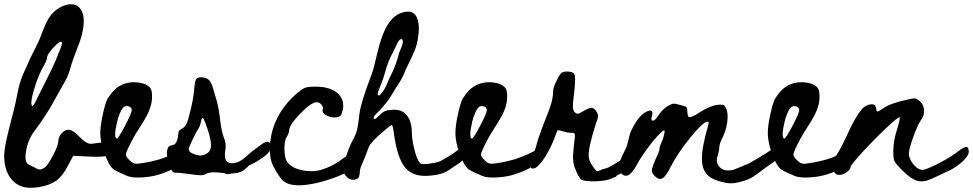

<svg xmlns="http://www.w3.org/2000/svg" viewBox="-52 -837 4647 917"><path d="M491.7 -152.1C490.9 -155 487.1 -157.1 480.5 -158.3C473.8 -159.6 463.5 -159.3 449.4 -157.7C436.9 -156.8 423.4 -155.4 408.9 -153.3C394.4 -151.2 384.6 -150.2 379.7 -150.2C374.7 -150.2 368 -152.5 359.8 -157.1C351.5 -161.6 341.5 -169.7 329.9 -181.3C307.5 -205.4 289.2 -217.4 275.1 -217.4C263.5 -217.4 252.5 -211.6 242.1 -200C231.7 -188.3 226.5 -176.3 226.5 -163.9C226.5 -149.8 218.3 -127 201.7 -95.4C185 -63.9 171.8 -44.4 161.9 -36.9C152.7 -31.1 145.5 -28 140.1 -27.6C134.7 -27.1 127.8 -29 119.5 -33.2C116.2 -35.7 112.2 -37.9 107.7 -40C103.1 -42.1 98.6 -44.2 94 -46.2C89.4 -48.3 86.7 -49.8 85.9 -50.6C71 -57.2 66.4 -78.4 72.2 -114.1C78 -149.7 90.9 -181.3 110.8 -208.7C147.3 -257.6 176.3 -301.6 197.9 -340.6C199.6 -343.9 220.7 -381.6 261.4 -453.8C270.5 -469.6 278 -488.7 283.8 -511.1C290.4 -536 304.1 -574.5 324.9 -626.8C342.4 -672.4 366.2 -760.3 325.9 -802C305.2 -823.4 269.3 -818.7 242.6 -805.6C185.8 -777.7 168.1 -730.7 149 -680.6C141.8 -661.6 134.4 -642.1 124.5 -623.1C112.1 -599.1 101.7 -578.1 93.4 -560.3C85.1 -542.5 73.1 -515.7 57.3 -480C46.5 -456 37 -422 28.7 -378C12.8 -293.2 -15 -212.9 -28.6 -130.2C-39.9 -60.7 -23.3 24.3 49.7 52.6C71.4 60.9 100.1 62.2 135.8 56.4C169.8 50.6 196.9 40.2 217.3 25.3C237.6 10.3 256 -13.3 272.7 -45.7L297.5 -93L373.5 -89.2C419.1 -86.7 450.4 -88.6 467.4 -94.8C484.4 -101 492.9 -114.1 492.9 -134C492.9 -143.2 492.5 -149.2 491.7 -152.1ZM99.7 -364.9C103 -384.4 109.8 -409.3 120.2 -439.6C130.6 -469.9 141.1 -494.5 151.9 -513.6C166 -537.7 173.1 -554.7 173.1 -564.6C173.1 -571.3 182.2 -585.4 200.5 -607C229.5 -638.5 244 -646 244 -629.4C244 -623.6 233.6 -595.8 212.9 -546C206.3 -530.2 192.1 -500.6 170.6 -457C149 -413.4 134.9 -385.4 128.2 -373C115.8 -344.8 107.1 -330.7 102.1 -330.7C97.2 -334 96.3 -345.4 99.7 -364.9Z M810.5 -119.7C799.1 -110.5 737.2 -84.7 715.4 -77.7C683.6 -68.4 654.2 -61.8 627 -58C610 -54.9 598.2 -54.1 591.6 -55.7C585 -57.2 577.4 -61.8 568.9 -69.6C555.7 -82 549.2 -91.7 549.2 -98.7C549.2 -107.2 560.8 -133.1 584 -176.6C622.4 -248.1 685.8 -311.5 672.5 -399.5C667.5 -432.8 627.1 -441.6 599.1 -443.9C559.5 -447.1 519.9 -433.9 491.8 -405.1C482 -395 473.9 -383.4 465.8 -371.8C451.4 -351.2 444.6 -314.1 438.7 -289.3C431 -253.6 427.1 -224.8 427.1 -202.7C427.1 -159.3 440.8 -116.8 457.6 -78.1C465.8 -58.9 475 -38.8 492.2 -27C508.2 -16.2 530.8 -8.6 548.3 0.2C573.2 12.6 604.1 11.5 631.1 10C667.7 7.9 701.9 0.3 733.7 -12.5C733.7 -12.5 752.8 -20.1 756.9 -22C770.1 -27.4 782.9 -34.4 795.3 -42.9C815.2 -56.6 854 -77.9 853.7 -106.5C853.4 -137.6 833.5 -137.3 810.5 -119.7ZM506.2 -175.4C502.3 -175.4 499.7 -179.4 498.6 -187.6C497.5 -195.7 497.8 -205.8 499.8 -217.8C501.7 -229.8 504.2 -242.4 507.3 -255.6C510.4 -268.7 514.5 -281.5 519.6 -293.9C524.6 -306.3 529.8 -315.6 535.3 -321.8C541.5 -329.5 550 -332.1 560.8 -329.4C571.7 -326.7 577.1 -320.2 577.1 -310.2C577.1 -301.7 566.5 -277.1 545.2 -236.4C523.8 -195.7 510.8 -175.4 506.2 -175.4Z M1198.4 -148.3C1176.8 -131.5 1154.7 -117.6 1134.5 -99.3C1113.1 -80.1 1092.2 -60.1 1061.9 -57.5C1019.5 -53.9 1019.2 -88.9 1024.5 -121.4C1028.4 -145.8 1024.6 -160.5 1016 -183.6C1000.6 -225.1 1000.2 -271.3 992.4 -314.3C987.6 -340.9 980.4 -367 972.1 -392.7C965.5 -412.8 960.3 -445.1 942.3 -457.9C933.4 -464.2 922.8 -467.6 910.4 -467.9C898 -468.2 889.6 -465.5 885.2 -459.8C880.7 -454.1 877.2 -435 874.7 -402.6C873.4 -388.7 870.9 -371.7 867.1 -351.6C863.2 -331.6 858.6 -311.8 853.2 -292.1C849.3 -277.6 846.4 -262.5 840.1 -248.7C836.4 -240.6 831.1 -232.7 824.1 -227.1C817 -221.4 807 -219.3 802.4 -210.7C799.8 -205.8 799.9 -200 799.5 -194.4C799 -185 797 -175.7 793.8 -166.9C791.4 -160.1 788.1 -153.4 782.7 -148.7C775 -142 765.8 -144.5 758.1 -140.2C750.9 -136.1 747.4 -124.7 745.7 -116.3C744.6 -111.2 744.8 -105.9 745.3 -100.7C746.5 -86 749.5 -71.4 754.2 -57.5C758 -46.4 765.3 -21.3 775.5 -14.6C781.5 -10.7 795.8 -12.4 803 -11.7C818.4 -10.2 833.7 -8.3 848.9 -6.2C874.4 -2.4 892.3 -0.4 902.8 0C913.2 0.3 921.9 -1.4 929 -5.3C955.5 -19.6 989.6 -12.9 1020.4 -9.9C1027.9 -3.3 1041.5 -4.2 1057.4 -9C1071.6 -9.5 1085.8 -11.1 1098.7 -16.7C1113.6 -23.3 1125.6 -34.6 1136.9 -46.4C1140.1 -48.2 1142.9 -49.7 1144.8 -50.5C1158 -56 1170.8 -63 1183.2 -71.5C1203.2 -85.2 1241.9 -106.4 1241.6 -135.1C1241.3 -166.2 1221.4 -165.9 1198.4 -148.3ZM954.2 -129.6C950.1 -111.5 936.3 -99.9 912.8 -94.9C906.4 -93.6 898.6 -94 889.4 -96.3C880.2 -98.5 871.7 -101.6 863.7 -105.8C855.8 -109.9 850.5 -113.9 848 -117.7C846.1 -120.9 852 -136.9 865.6 -165.8C879.3 -194.7 889.3 -213.6 895.7 -222.5C900.1 -228.8 903.9 -238.7 907.1 -252C909.6 -266.6 912.8 -274 916.6 -274C919.8 -274 927.7 -254.9 940.4 -216.8C953.8 -176.8 958.4 -147.7 954.2 -129.6Z M1625 -96.5C1623.3 -95.1 1621.1 -93.6 1619.2 -92.2C1609.2 -97.1 1591.6 -84.4 1582.4 -77.4C1559.1 -59.6 1533.5 -45.1 1506.3 -34.3C1492.7 -28.9 1478.6 -24.4 1464.1 -21.8C1420.9 -14 1346.9 -23.9 1319.5 -63.9C1308.5 -80.1 1307.1 -104.4 1306.6 -123.2C1305.9 -151.1 1309.3 -170.8 1317.1 -182.4C1324.9 -195.6 1328.7 -205.7 1328.7 -212.7C1328.7 -230.5 1346.4 -257.6 1381.6 -294C1416.9 -330.4 1443.1 -348.7 1460.1 -348.7C1469.4 -348.7 1477.3 -344.6 1483.9 -336.4C1490.5 -328.3 1492.3 -320.4 1489.2 -312.6C1486.1 -303.3 1491.7 -294.6 1506 -286.5C1520.4 -278.3 1535.7 -275 1551.9 -276.6C1563.6 -278.1 1571.1 -280.8 1574.6 -284.7C1578.1 -288.6 1581.8 -298.7 1585.7 -315C1591.1 -347.5 1582 -373.7 1558.4 -393.4C1534.7 -413.2 1500.4 -423.1 1455.5 -423.1C1430.7 -423.1 1413.8 -421.3 1404.9 -417.8C1396 -414.4 1382.3 -404.8 1363.7 -389.3C1283.8 -318.8 1241.6 -234.3 1237 -135.9C1236.2 -103.4 1239.3 -77.8 1246.3 -59.2C1253.2 -40.6 1278.5 5 1297.2 23.7C1360.1 86.5 1555.1 8.9 1571.4 1.3C1584.7 -4.2 1597.5 -11.2 1609.9 -19.7C1629.8 -33.4 1668.5 -54.6 1668.2 -83.3C1667.9 -114.4 1648 -114.2 1625 -96.5Z M2134.5 -120.2C2113.3 -103.2 2084.7 -85.3 2049.5 -66.5C2036 -61.7 2018.7 -57.8 1997.5 -55.1C1979.7 -52.7 1967.9 -52.4 1962.1 -53.9C1956.2 -55.4 1951 -60.5 1946.4 -69C1938.6 -83 1931.4 -104.1 1924.8 -132.4C1918.2 -160.6 1915 -185.3 1915 -206.2C1915 -229.4 1910.7 -250.4 1902.2 -269C1892.9 -286.8 1881.3 -299 1867.3 -305.6C1853.4 -312.2 1835.1 -314.3 1812.7 -312C1808 -311.2 1804 -310.7 1800.5 -310.3C1775.1 -307.4 1761.9 -284.5 1741.5 -269.7C1740.5 -268.9 1739.3 -268.2 1738 -268C1734.2 -267.4 1731.5 -272.3 1732.5 -276C1735.8 -287.9 1752.6 -299.7 1760.6 -308.6C1773.2 -322.5 1785.2 -336.7 1796.7 -351.4C1818.4 -378.9 1833.7 -412.4 1854.5 -441C1867.7 -462 1877.8 -482.5 1884.7 -502.6C1889.4 -512.7 1898.1 -530.7 1910.9 -556.7C1923.7 -582.7 1932.8 -605.3 1938.2 -624.7C1950.9 -673.8 1968.3 -802.1 1874.8 -778.6C1763.7 -750.6 1754 -564.2 1723 -482.1C1703.7 -430.9 1683.3 -376.1 1670.2 -322.9C1658.3 -274.5 1663.6 -223.4 1638.1 -177.9C1616.8 -139.9 1608.1 -110.5 1594.7 -70.8C1593.6 -67.3 1592.2 -64 1590.7 -60.9C1584.5 -45.4 1581.5 -34.7 1582 -28.9C1582.3 -23.1 1586.8 -14.4 1595.3 -2.7C1608.5 15.9 1624 23.8 1641.8 21.1C1674.4 16.1 1661.6 -16.6 1671.2 -39.3C1675.2 -48.8 1679.2 -58.4 1683.2 -67.9C1686.9 -76.6 1690.5 -85.3 1694.2 -93.9C1701.7 -111.9 1707.5 -139.3 1721.4 -153.2C1729.6 -163.7 1743.3 -177.8 1762.7 -195.7C1796.8 -225.1 1815.4 -239.8 1818.5 -239.8C1822.4 -239.8 1825.9 -227.1 1829 -201.5C1839.8 -120.9 1858.2 -65.5 1884.2 -35.3C1910.1 -5 1949.8 7.4 2003.3 1.9C2021 0.1 2038.5 -2.3 2055.6 -7.4C2073.7 -12.8 2088.4 -21.9 2103.7 -32.9C2106.8 -35.2 2111.2 -37.8 2115.2 -40.8C2116.5 -41.7 2117.9 -42.4 2119.3 -43.3C2139.2 -57.1 2177.9 -78.3 2177.6 -107C2177.4 -138.1 2157.4 -137.9 2134.5 -120.2ZM1830.6 -598.8C1833.3 -604.2 1835.9 -609.5 1838.4 -615C1842.8 -624.9 1847.3 -636.1 1854.6 -644.4C1860 -650.6 1864.4 -652.1 1867.9 -649C1881.7 -636.8 1857.7 -597.9 1854 -583.7C1844.9 -548 1833 -511.8 1815.7 -479.2C1797.9 -445.9 1792 -412.8 1763.6 -384.6C1752.4 -373.5 1750.1 -389 1753.4 -397.8C1765.5 -430.4 1778.9 -459.8 1787.7 -493.7C1794.4 -519.5 1803.7 -544.8 1815.4 -568.8C1820.3 -579 1825.6 -588.9 1830.6 -598.8ZM1738.3 -267.7Z M2506.5 -119.7C2495.1 -110.5 2433.2 -84.7 2411.4 -77.7C2379.6 -68.4 2350.2 -61.8 2323 -58C2306 -54.9 2294.2 -54.1 2287.6 -55.7C2281 -57.2 2273.4 -61.8 2264.9 -69.6C2251.7 -82 2245.2 -91.7 2245.2 -98.7C2245.2 -107.2 2256.8 -133.1 2280 -176.6C2318.4 -248.1 2381.8 -311.5 2368.5 -399.5C2363.5 -432.8 2323.1 -441.6 2295.1 -443.9C2255.5 -447.1 2215.9 -433.9 2187.8 -405.1C2178 -395 2169.9 -383.4 2161.8 -371.8C2147.4 -351.2 2140.6 -314.1 2134.7 -289.3C2127 -253.6 2123.1 -224.8 2123.1 -202.7C2123.1 -159.3 2136.8 -116.8 2153.6 -78.1C2161.8 -58.9 2171 -38.8 2188.2 -27C2204.2 -16.2 2226.8 -8.6 2244.3 0.2C2269.2 12.6 2300.1 11.5 2327.1 10C2363.7 7.9 2397.9 0.3 2429.7 -12.5C2429.7 -12.5 2448.8 -20.1 2452.9 -22C2466.1 -27.4 2478.9 -34.4 2491.3 -42.9C2511.2 -56.6 2550 -77.9 2549.7 -106.5C2549.4 -137.6 2529.5 -137.3 2506.5 -119.7ZM2202.2 -175.4C2198.3 -175.4 2195.7 -179.4 2194.6 -187.6C2193.5 -195.7 2193.8 -205.8 2195.8 -217.8C2197.7 -229.8 2200.2 -242.4 2203.3 -255.6C2206.4 -268.7 2210.5 -281.5 2215.6 -293.9C2220.6 -306.3 2225.8 -315.6 2231.3 -321.8C2237.5 -329.5 2246 -332.1 2256.8 -329.4C2267.7 -326.7 2273.1 -320.2 2273.1 -310.2C2273.1 -301.7 2262.5 -277.1 2241.2 -236.4C2219.8 -195.7 2206.8 -175.4 2202.2 -175.4Z M2949.5 -99.1C2927.2 -80.3 2896.7 -60.4 2858.1 -39.4C2848.5 -34.1 2837.8 -31.8 2827.3 -29C2821.4 -27.4 2804.6 -17.9 2798.8 -20C2795.4 -21.1 2790.8 -26 2784.9 -34.6C2770.8 -53.3 2762.6 -69.5 2760.4 -83.1C2758.1 -96.8 2760 -117.6 2766 -145.7C2774.1 -181.6 2783 -213.6 2792.6 -241.6C2800 -261.1 2803.9 -274.2 2804.3 -280.9C2804.7 -287.4 2802.3 -295.1 2797.1 -303.7C2789.7 -315.4 2781.9 -321.4 2773.7 -321.9C2765.6 -322.2 2752.2 -316.9 2733.7 -306C2721 -298.2 2712.5 -294.1 2708 -293.7C2703.6 -293.3 2698.4 -295.9 2692.4 -301.4C2687.3 -307.6 2684.5 -316 2684.1 -326.5C2683.7 -337.1 2685.8 -359.4 2690.2 -393.8C2696.2 -446.8 2696.2 -477.2 2690.2 -485C2685.8 -490.5 2676.7 -493.8 2663 -495C2649.2 -496.1 2638.3 -494.4 2630.1 -489.7C2624.2 -485.1 2616 -472 2605.7 -450.5C2595.2 -429 2590.1 -414.1 2590.1 -405.4C2590 -353 2568.9 -307.5 2550.3 -260.2C2546.2 -249.8 2532.4 -215.5 2520.6 -179.6H2520.6C2520.6 -179.6 2520.5 -179.3 2520.5 -179.2C2515.3 -163.5 2510.7 -147.7 2507.3 -133.3C2500 -111.9 2490.3 -89.6 2479.8 -81.8C2479.8 -81.8 2466.7 -13.4 2508.2 -36.7C2508.2 -36.7 2559 -70 2605.5 -202.5C2608.2 -209.7 2610 -214.8 2609.8 -214.8C2630.7 -214.7 2649.4 -203.1 2671.3 -203.1C2676.5 -203.1 2680.6 -202.9 2683.6 -202.5C2686.6 -202.1 2688.9 -201.3 2690.8 -200.1C2692.6 -199 2693.6 -197.1 2693.6 -194.3C2693.6 -191.6 2693.6 -187.9 2693.6 -183.2C2689.1 -145 2686.3 -117.1 2685.2 -99.5C2684.1 -82 2685.2 -65.8 2688.5 -51C2691.8 -36.2 2710.9 12.5 2725.7 21.8C2740.9 30.9 2835.9 34.6 2874.3 12.8C2879.4 11.4 2883.9 9.8 2887.3 8.1C2890.8 6.2 2892.7 4 2893.8 1.6C2895.5 0.7 2897 -0.1 2898.1 -0.6C2910.8 -6.1 2923 -13.2 2934.9 -21.8C2954 -35.6 2991.1 -56.9 2990.8 -85.8C2990.5 -117.1 2971.4 -116.9 2949.5 -99.1Z M3627.8 -119C3611.7 -106.2 3529.4 -59 3526.1 -56.9C3507.2 -48.8 3453.9 -26.7 3450.4 -26C3435.3 -22.9 3423.1 -22.1 3413.8 -23.7C3397.5 -26.7 3385.5 -35.1 3377.8 -48.6C3370 -62.2 3369.2 -76.7 3375.4 -92.2C3380.8 -110.8 3383.6 -124.8 3383.6 -134.1C3383.6 -145.7 3389.4 -162.4 3401 -184.1C3411.1 -205.8 3417.9 -229.2 3421.3 -254.4C3424.8 -279.6 3423.4 -300.3 3417.3 -316.6C3412.6 -326.6 3408.1 -332.9 3403.9 -335.2C3399.6 -337.5 3389.4 -337.9 3373.1 -336.4C3350.6 -333.2 3323.5 -321.6 3291.7 -301.5C3278.5 -293 3268.5 -287 3261.5 -283.5C3254.5 -280 3248.7 -278 3244.1 -277.7C3239.4 -277.3 3236.3 -278.6 3234.8 -281.7C3233.2 -284.8 3232.1 -289.9 3231.3 -296.8C3230.5 -311.5 3229.7 -319.3 3229 -320.1C3229 -325.5 3221.6 -329.8 3206.9 -332.9C3203 -333.6 3197.8 -335 3191.2 -336.9C3184.6 -338.9 3180.3 -340 3178.4 -340.4C3176.5 -340.8 3173.2 -341.2 3168.6 -341.6C3163.9 -341.9 3160.2 -341.6 3157.5 -340.4C3154.8 -339.2 3151.3 -337.7 3147.1 -335.8C3142.8 -333.8 3137.6 -330.9 3131.4 -327.1C3115.1 -315.4 3101.1 -300.3 3089.5 -281.7C3081 -268.5 3073.6 -261.5 3067.4 -260.8C3058.9 -259.2 3057 -266.6 3061.6 -282.8C3073.5 -324.5 3036.3 -306.7 3020.1 -294C2995.7 -274.8 2976.5 -242.2 2963.4 -214.6C2949.8 -186 2949.8 -152.6 2933.8 -121.3C2915.9 -86.4 2905.6 -61.2 2903 -45.7C2900.2 -30.2 2904.7 -17.4 2916.3 -7.4C2927.9 3.5 2939.8 5.2 2951.8 -2.1C2963.8 -9.5 2977.1 -26.7 2991.9 -53.9C3001.2 -71.7 3015.1 -93.6 3033.7 -119.5C3052.3 -145.5 3070.1 -167.8 3087.2 -186.4C3104.2 -205 3115.5 -214.3 3120.9 -214.3C3124 -212.7 3121.7 -198.8 3113.9 -172.5C3103.1 -149.2 3097.7 -134.1 3097.7 -127.1C3097.7 -118.6 3092.2 -103.5 3081.4 -81.8C3068.2 -51.6 3061.4 -32 3061 -23.1C3060.6 -14.1 3065.9 -4.7 3076.7 5.4C3089.9 17.8 3101.7 20.9 3112.2 14.7C3122.7 8.5 3135.6 -9.7 3151.1 -39.9C3173.6 -84.1 3205.2 -131.2 3245.9 -181.2C3286.6 -231.1 3313.9 -256.1 3327.8 -256.1C3333.2 -256.1 3334.4 -251.5 3331.3 -242.2C3320.4 -204.2 3312.5 -172 3307.5 -145.7C3302.4 -119.3 3300.1 -95.9 3300.5 -75.4C3300.9 -54.8 3304.4 -37.8 3311 -24.2C3317.5 -10.7 3327.1 0.4 3339.5 8.9C3351.8 17.4 3368.1 24.4 3388.3 29.8C3410 36.1 3428 39 3442.4 38.5C3456.7 38.2 3476.6 34.1 3502.2 26.3C3523.9 20.1 3545 8.9 3565.6 -7.4C3574.7 -14.6 3604.1 -36.4 3612.6 -42.2C3632.5 -56 3671.3 -77.2 3671 -105.8C3670.6 -136.9 3650.7 -136.7 3627.8 -119Z M3998.5 -119.7C3987.1 -110.5 3925.2 -84.7 3903.4 -77.7C3871.6 -68.4 3842.2 -61.8 3815 -58C3798 -54.9 3786.2 -54.1 3779.6 -55.7C3773 -57.2 3765.4 -61.8 3756.9 -69.6C3743.7 -82 3737.2 -91.7 3737.2 -98.7C3737.2 -107.2 3748.8 -133.1 3772 -176.6C3810.4 -248.1 3873.8 -311.5 3860.5 -399.5C3855.5 -432.8 3815.1 -441.6 3787.1 -443.9C3747.5 -447.1 3707.9 -433.9 3679.8 -405.1C3670 -395 3661.9 -383.4 3653.8 -371.8C3639.4 -351.2 3632.6 -314.1 3626.7 -289.3C3619 -253.6 3615.1 -224.8 3615.1 -202.7C3615.1 -159.3 3628.8 -116.8 3645.6 -78.1C3653.8 -58.9 3663 -38.8 3680.2 -27C3696.2 -16.2 3718.8 -8.6 3736.3 0.2C3761.2 12.6 3792.1 11.5 3819.1 10C3855.7 7.9 3889.9 0.3 3921.7 -12.5C3921.7 -12.5 3940.8 -20.1 3944.9 -22C3958.1 -27.4 3970.9 -34.4 3983.3 -42.9C4003.2 -56.6 4042 -77.9 4041.7 -106.5C4041.4 -137.6 4021.5 -137.3 3998.5 -119.7ZM3694.2 -175.4C3690.3 -175.4 3687.7 -179.4 3686.6 -187.6C3685.5 -195.7 3685.8 -205.8 3687.8 -217.8C3689.7 -229.8 3692.2 -242.4 3695.3 -255.6C3698.4 -268.7 3702.5 -281.5 3707.6 -293.9C3712.6 -306.3 3717.8 -315.6 3723.3 -321.8C3729.5 -329.5 3738 -332.1 3748.8 -329.4C3759.7 -326.7 3765.1 -320.2 3765.1 -310.2C3765.1 -301.7 3754.5 -277.1 3733.2 -236.4C3711.8 -195.7 3698.8 -175.4 3694.2 -175.4Z M3950.6 -108.2C3935.8 -85.7 3927.1 -70 3924.4 -61.1C3921.7 -52.2 3922.3 -41.9 3926.2 -30.3C3930.8 -13.2 3939 -3.9 3950.6 -2.4C3958.3 -0.8 3966.9 -2 3976.2 -5.9C3985.5 -9.8 3993.4 -14.8 4000 -21C4006.6 -27.2 4009.9 -33 4009.9 -38.4C4009.9 -44.6 4028.6 -68.3 4066.2 -109.3C4103.8 -150.4 4142.2 -189.3 4181.3 -226.2C4220.4 -263 4241.6 -279.8 4244.7 -276.7C4247 -273.6 4242.7 -253.9 4231.9 -217.5C4220.3 -181.8 4214.4 -147.3 4214.4 -114C4214.4 -90.8 4216.4 -75.1 4220.3 -66.9C4224.1 -58.8 4236.9 -43.8 4258.6 -22.2C4285.7 4.9 4309.3 21.2 4329.5 26.6C4349.7 32.1 4372.9 28.6 4399.3 16.2C4414 9.2 4438.8 -2.4 4473.7 -18.7C4486.8 -24.1 4499.6 -31.1 4512 -39.6C4524.4 -48.2 4535.3 -56.7 4544.6 -65.2C4553.9 -73.8 4561.2 -82.1 4566.6 -90.2C4572.1 -98.4 4574.8 -105.5 4574.8 -111.7C4574.8 -126.4 4571.1 -134.2 4563.7 -135C4556.3 -135.7 4544.1 -129.5 4527.1 -116.4C4503.8 -97.8 4472.1 -78 4431.8 -57.1C4391.5 -36.1 4365.1 -25.7 4352.7 -25.7C4344.2 -25.7 4334.9 -29.8 4324.8 -37.9C4314.8 -46 4306.2 -56.3 4299.3 -68.7C4292.3 -81.1 4288.8 -92.3 4288.8 -102.4C4288.8 -117.1 4295.8 -143.8 4309.7 -182.6C4323.7 -221.3 4335.3 -247.3 4344.6 -260.5C4356.2 -275.2 4361.8 -291.3 4361.5 -308.7C4361.1 -326.2 4354.7 -340.7 4342.3 -352.3C4333 -360.8 4325.2 -365.7 4319.1 -366.8C4312.8 -368 4299.3 -365.9 4278.4 -360.5C4226.4 -349.6 4188.5 -335.6 4164.5 -318.6C4150.8 -308.7 4142.1 -304 4138.5 -304.6C4130.6 -305.8 4134.5 -329.5 4125.7 -335.1C4109.8 -345.4 4081 -332.9 4069.7 -321C4066.8 -317.9 4063.9 -314.7 4061.1 -311.3C4015.7 -256.4 3987.8 -167.8 3950.6 -108.2Z"/></svg>

Font: Beth Ellen
Style: Regular
Weight: 400
Version: Version 1.015;Fontself Maker 2.1.2